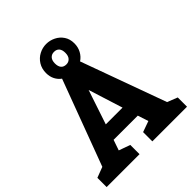

<svg xmlns="http://www.w3.org/2000/svg" viewBox="-249 -1091 1247 1247"><g transform="rotate(-45 374.0 -467.5)"><path d="M743.2 0H424.8V-85L500 -111.8L476.1 -185.1H253.9L229 -112.8L307.1 -85V0H4.9V-85L78.1 -112.8L297.9 -702.1H298.8Q275.9 -718.3 262.9 -743.7Q250 -769 250 -801.8Q250 -841.8 269 -872.3Q288.1 -902.8 319.1 -918.9Q350.1 -935.1 383.8 -935.1Q418 -935.1 448.5 -919.9Q479 -904.8 498 -876.5Q517.1 -848.1 517.1 -808.1Q517.1 -772.9 501.5 -744.4Q485.8 -715.8 460 -699.2L672.9 -112.8L743.2 -85ZM335 -805.2Q335 -777.3 347.4 -762.7Q359.9 -748 383.8 -748Q404.8 -748 418.5 -762.9Q432.1 -777.8 432.1 -806.2Q432.1 -834 419.7 -848.4Q407.2 -862.8 383.8 -862.8Q361.8 -862.8 348.4 -847.9Q335 -833 335 -805.2ZM368.2 -528.8 289.1 -292H442.9Z"/></g></svg>

Font: Kadwa
Style: Bold
Weight: 700
Designer: Sol Matas
Foundry: Sol Matas
Version: Version 1.001;PS 001.000;hotconv 1.0.70;makeotf.lib2.5.58329